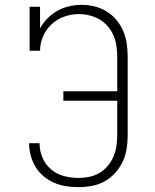

<svg xmlns="http://www.w3.org/2000/svg" viewBox="-20 -763 640 791"><path d="M303 8Q277 8 251.5 4Q226 0 203 -10Q180 -20 160 -36.5Q140 -53 127 -74.5Q114 -96 107 -121Q100 -146 100 -172V-173H143V-172Q143 -142 155 -113.5Q167 -85 190 -65.5Q213 -46 242.5 -38Q272 -30 303 -30Q325 -30 347.5 -34.5Q370 -39 389.5 -50.5Q409 -62 423.5 -79Q438 -96 447 -117Q456 -138 459.5 -160Q463 -182 463 -205V-348H241V-387H463V-530Q463 -552 459.5 -574.5Q456 -597 447.5 -617Q439 -637 424 -654.5Q409 -672 390 -683Q371 -694 349 -699.5Q327 -705 305 -705Q274 -705 244.5 -694.5Q215 -684 192.5 -663Q170 -642 157.5 -613.5Q145 -585 145 -554H102V-735H145V-646Q157 -668 175.5 -687Q194 -706 216.5 -718.5Q239 -731 264.5 -737Q290 -743 316 -743Q343 -743 369.5 -736.5Q396 -730 419 -716Q442 -702 459.5 -681Q477 -660 487.5 -635.5Q498 -611 502 -584Q506 -557 506 -530V-205Q506 -177 501.5 -149Q497 -121 485 -96Q473 -71 454 -50Q435 -29 410.5 -15.5Q386 -2 358 3Q330 8 303 8Z"/></svg>

Font: Iosevka Etoile Extralight
Style: Regular
Weight: 200
Designer: Belleve Invis
Foundry: Belleve Invis
Version: Version 22.1.2; ttfautohint (v1.8.4)